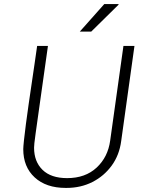

<svg xmlns="http://www.w3.org/2000/svg" viewBox="-20 -911 719 941"><path d="M302 10Q206 10 150 -41.5Q94 -93 94 -180Q94 -191 97.5 -224Q101 -257 107 -303Q113 -349 120.5 -401Q128 -453 135.5 -503.5Q143 -554 149 -595.5Q155 -637 158.5 -661.5Q162 -686 162 -686H215Q198 -565 186 -480.5Q174 -396 166.5 -342Q159 -288 154.5 -256.5Q150 -225 148.5 -209.5Q147 -194 147 -187Q147 -119 188.5 -78.5Q230 -38 309 -38Q398 -38 453.5 -89.5Q509 -141 520 -222L585 -686H639L574 -220Q565 -151 527.5 -99.5Q490 -48 433 -19Q376 10 306 10ZM371 -756 491 -891H561V-888L427 -756Z"/></svg>

Font: Chivo Medium Thin
Style: Italic
Weight: 250
Italic angle: -8.05°
Version: Version 2.002